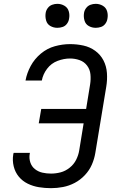

<svg xmlns="http://www.w3.org/2000/svg" viewBox="-20 -973 616 1001"><path d="M246 8Q277 8 308.5 2Q340 -4 369.5 -19.5Q399 -35 422.5 -60Q446 -85 459 -115Q472 -145 477 -176L534 -521Q540 -557 537.5 -592.5Q535 -628 519.5 -658Q504 -688 476.5 -708Q449 -728 415 -735.5Q381 -743 345 -743Q306 -743 266 -732Q226 -721 193 -693.5Q160 -666 140 -629Q120 -592 113 -553H198Q204 -586 225.5 -614.5Q247 -643 280 -655.5Q313 -668 345 -668Q371 -668 395 -659.5Q419 -651 434 -631Q449 -611 451.5 -585.5Q454 -560 450 -534L429 -405H195L182 -330H416L393 -189Q389 -164 377 -140Q365 -116 343 -98.5Q321 -81 296 -74.5Q271 -68 246 -68Q222 -68 200.5 -73Q179 -78 162 -91.5Q145 -105 138 -126.5Q131 -148 135 -171L136 -176H51Q50 -172 49 -167Q44 -136 51.5 -105.5Q59 -75 78 -52Q97 -29 124.5 -15.5Q152 -2 183 3Q214 8 246 8ZM479 -828Q493 -828 506.5 -832.5Q520 -837 529 -849Q538 -861 540 -875Q544 -895 538.5 -914Q533 -933 516 -943Q499 -953 479 -953Q465 -953 451.5 -948Q438 -943 429 -931Q420 -919 418 -905Q415 -885 420.5 -866Q426 -847 442.5 -837.5Q459 -828 479 -828ZM279 -828Q293 -828 306.5 -832.5Q320 -837 329 -849Q338 -861 340 -875Q344 -895 338.5 -914Q333 -933 316 -943Q299 -953 279 -953Q265 -953 251.5 -948Q238 -943 229 -931Q220 -919 218 -905Q215 -885 220.5 -866Q226 -847 242.5 -837.5Q259 -828 279 -828Z"/></svg>

Font: Iosevka Sparkle Oblique
Style: Regular
Weight: 400
Italic angle: -9°
Designer: Belleve Invis
Foundry: Belleve Invis
Version: Version 4.5.0; ttfautohint (v1.8.3)